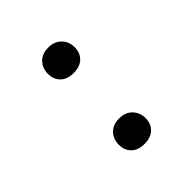

<svg xmlns="http://www.w3.org/2000/svg" viewBox="-137 -689 655 655"><g transform="rotate(-45 191.0 -361.5)"><path d="M192 -594Q222 -594 239.5 -576Q257 -558 257 -531Q257 -504 240 -487.5Q223 -471 192 -471Q162 -471 145 -487.5Q128 -504 128 -531Q128 -558 145 -576Q162 -594 192 -594ZM192 -252Q222 -252 239.5 -234Q257 -216 257 -189Q257 -162 240 -145.5Q223 -129 192 -129Q162 -129 145 -145.5Q128 -162 128 -189Q128 -216 145 -234Q162 -252 192 -252Z"/></g></svg>

Font: Freesentation 6 SemiBold
Style: Regular
Weight: 600
Designer: glyphs from Roboto by Christian Robertson / Hangul glyphs from Noto Sans CJK(Source Han Sans) by Jang Soo-young and Kang
Foundry: PT&
Version: Version 2.001